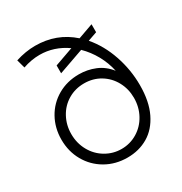

<svg xmlns="http://www.w3.org/2000/svg" viewBox="-185 -934 1030 1084"><g transform="rotate(-30 330.0 -392.0)"><path d="M61 -262Q61 -338 95.5 -400Q130 -462 191.5 -497.5Q253 -533 330 -533Q385 -533 435 -512.5Q485 -492 521 -446Q509 -503 480.5 -554.5Q452 -606 411 -646L247 -588V-639L368 -682Q287 -739 193 -739Q140 -739 84 -720L69 -775Q135 -796 197 -796Q336 -796 436 -707L534 -742V-690L474 -669Q534 -599 566.5 -503.5Q599 -408 599 -308Q599 -202 564 -130Q529 -58 469.5 -23Q410 12 335 12Q257 12 194.5 -24Q132 -60 96.5 -122.5Q61 -185 61 -262ZM330 -47Q386 -47 433 -75.5Q480 -104 507 -153.5Q534 -203 534 -263Q534 -321 507.5 -369.5Q481 -418 434.5 -446Q388 -474 330 -474Q272 -474 225 -446Q178 -418 151.5 -369Q125 -320 125 -262Q125 -202 152.5 -152.5Q180 -103 227.5 -75Q275 -47 330 -47Z"/></g></svg>

Font: BLUETTI 2.0 Extralight
Style: Roman
Weight: 200
Designer: Stijn de Vries
Foundry: tokotype
Version: Version 2.005;October 31, 2023;FontCreator 14.0.0.2814 64-bi